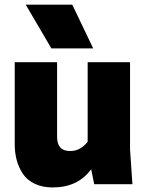

<svg xmlns="http://www.w3.org/2000/svg" viewBox="-20 -800 635 834"><path d="M43.9 -529.8H228V-205.1Q228 -144 284.2 -144Q311 -144 331.1 -157Q351.1 -169.9 360.8 -185.1V-529.8H544.9V-149.9L555.2 0H389.2L376 -64.9Q318.4 14.2 209 14.2Q164.1 14.2 130.9 -1.7Q97.7 -17.6 79.3 -45.2Q61 -72.8 52.5 -105Q43.9 -137.2 43.9 -174.8ZM91.8 -779.8H293.9L384.8 -589.8H203.1Z"/></svg>

Font: Cooper Hewitt
Style: Heavy
Weight: 713
Designer: Village Type and Design LLC
Foundry: Cooper Hewitt Smithsonian Design Museum
Version: 1.000